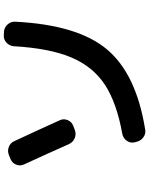

<svg xmlns="http://www.w3.org/2000/svg" viewBox="96 -880 807 1040"><g transform="rotate(-90 500.0 -360.5)"><path d="M848 -743Q871 -741 887 -723.5Q903 -706 902 -683Q885 -343 751.5 -184.5Q618 -26 317 22Q294 26 275 11.5Q256 -3 251 -26L248 -38Q244 -60 257.5 -78.5Q271 -97 294 -102Q462 -132 560 -196Q658 -260 708 -377.5Q758 -495 769 -690Q771 -713 788 -729Q805 -745 828 -744ZM239 -391Q197 -486 129 -634Q119 -655 127.5 -676.5Q136 -698 157 -707L179 -716Q201 -725 223 -717Q245 -709 255 -687Q324 -539 368 -441Q378 -420 369 -398Q360 -376 338 -368L315 -359Q293 -351 271 -360Q249 -369 239 -391Z"/></g></svg>

Font: Rounded Mplus 1c Bold
Style: Bold
Weight: 700
Version: Version 1.059.20150529